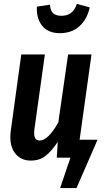

<svg xmlns="http://www.w3.org/2000/svg" viewBox="-20 -808 547 984"><path d="M169 -774 236 -784Q238 -753 252.5 -740Q267 -727 295 -727Q324 -727 343.5 -741.5Q363 -756 374 -788L440 -770Q426 -708 386.5 -673Q347 -638 287 -638Q227 -638 196.5 -675.5Q166 -713 169 -774ZM480 -92 372 156H288L341 0H271L276 -81Q245 -34 214 -9.5Q183 15 138 15Q90 15 61.5 -17.5Q33 -50 33 -105Q33 -125 35 -136L89 -529H210L156 -143Q155 -137 155 -127Q155 -88 183 -88Q227 -88 279 -181L329 -529H449L388 -92Z"/></svg>

Font: Fira Sans Extra Condensed Medium
Style: Italic
Weight: 500
Width: 3
Italic angle: -8°
Designer: Carrois Corporate & Edenspiekermann AG
Foundry: Carrois Corporate GbR & Edenspiekermann AG
Version: Version 4.203